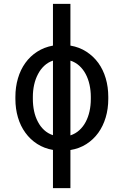

<svg xmlns="http://www.w3.org/2000/svg" viewBox="-20 -770 640 993"><path d="M59.6 -269V-258.3Q59.6 -207.5 72.8 -162.8Q85.9 -118.2 111.3 -83.5Q136.2 -48.8 172.4 -25.6Q208.5 -2.4 253.9 5.4V203.1H344.2V5.9Q390.1 -1.5 426.5 -24.7Q462.9 -47.9 488.3 -83Q513.2 -117.7 526.6 -162.4Q540 -207 540 -258.3V-269Q540 -319.8 526.9 -364.7Q513.7 -409.7 488.3 -444.8Q462.9 -479.5 426.5 -502.9Q390.1 -526.4 344.2 -534.2V-750H253.9V-534.2Q208.5 -525.9 172.4 -502.7Q136.2 -479.5 111.3 -444.8Q85.9 -409.7 72.8 -364.7Q59.6 -319.8 59.6 -269ZM149.9 -258.3V-269Q149.9 -301.3 156.5 -331.3Q163.1 -361.3 176.3 -386.2Q189 -411.1 208.5 -429.4Q228 -447.8 253.9 -456.5V-70.8Q227.5 -79.6 208 -97.7Q188.5 -115.7 175.8 -140.6Q162.6 -165.5 156.2 -195.6Q149.9 -225.6 149.9 -258.3ZM449.7 -269V-258.3Q449.7 -225.1 443.1 -194.8Q436.5 -164.6 423.3 -139.6Q410.2 -114.7 390.4 -96.7Q370.6 -78.6 344.2 -69.8V-456.5Q370.6 -447.8 390.4 -429.7Q410.2 -411.6 423.3 -386.7Q436.5 -361.8 443.1 -331.5Q449.7 -301.3 449.7 -269Z"/></svg>

Font: Roboto Mono
Style: Regular
Weight: 400
Monospace: yes
Designer: Google
Version: Version 3.000